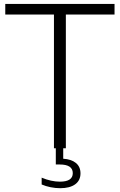

<svg xmlns="http://www.w3.org/2000/svg" viewBox="-20 -760 614 984"><path d="M304 0V53.5Q345.5 56 369 75.2Q392.5 94.5 392.5 128.5Q392.5 165 365 184.8Q337.5 204.5 288.5 204.5Q264 204.5 239.2 199.5Q214.5 194.5 193.5 185.5V150.5Q242.5 171 287 171Q353 171 353 127.5Q353 83 286 83H266V0H256.5V-685.5H7V-740H567V-685.5H317.5V0Z"/></svg>

Font: Encode Sans Light
Style: Regular
Weight: 300
Designer: Multiple Designers
Foundry: Impallari Type
Version: Version 2.000